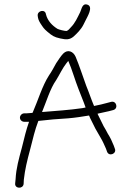

<svg xmlns="http://www.w3.org/2000/svg" viewBox="-20 -824 607 886"><path d="M92 -262H114C100.3 -223.5 92.9 -190.7 81 -143C67 -91.1 54.4 -46.5 52 2L50 22C46.9 47 85.9 49.7 89 25L90 5C95.3 -42.3 105 -81.9 119 -134C132.6 -187.2 140.6 -223 157 -266C180.3 -268.7 203 -271 225 -273L295 -278C327.5 -280.7 360.2 -285.9 391 -291C393 -287 394.7 -283 396 -279C414.7 -239.4 425.8 -219.3 444 -189C455.5 -169.8 459.9 -157.8 469 -138L474 -124C483.1 -99.7 519.9 -114.9 510 -138L505 -152C496 -174.4 489.7 -187.7 477 -208C471.7 -218.7 465.3 -230 458 -242C451.3 -254.7 441.2 -276.7 430 -299C431.3 -299 432.3 -299.3 433 -300C453 -304 469.7 -307.7 483 -311L502 -316C527.6 -322.4 517.6 -360.2 493 -354L474 -349C460.1 -345.3 433.8 -338.3 414 -335C401 -365.2 390.3 -398.6 378 -428C361.9 -471.9 345.2 -524.2 329 -562C318.3 -586.7 292.8 -597.8 272 -577C261.5 -566.5 247.9 -545.4 239 -532C230 -515.5 217.6 -492.3 206 -476C175.1 -428.2 155.7 -361.3 131 -305L129 -303C115.7 -301.7 106.7 -301 102 -301H92C81.4 -301 72 -291.6 72 -281C72 -270.4 81.4 -262 92 -262ZM154 -751C155.7 -737.1 157.9 -730.5 166 -717C178.8 -697.8 181.1 -692.3 200 -676.5C220.4 -659.5 228.5 -653.1 258.5 -646.5C285.8 -640.5 300.3 -640.4 318 -654C335.2 -669.3 354.2 -688.3 365 -710L375 -730C381.4 -744.1 412.8 -792.7 383.5 -802.5C359.1 -810.6 356.7 -781.4 350 -768C336.8 -741.6 326.6 -717.6 307 -698C300.8 -690.9 295.1 -683.7 287 -681C277.2 -681 251.4 -687.3 245 -691C221.4 -705.8 199.7 -727.3 192 -758C188.8 -783.7 151 -775 154 -751ZM174 -307C193.3 -353.3 211.8 -415.9 239 -454C255.3 -480.2 268.8 -510.2 287 -533L295 -543C305.6 -517.6 309 -509 320 -476C334 -432.6 350.3 -392.3 367 -350L375 -328C370.3 -327.3 365.3 -326.3 360 -325C300.3 -316.2 236.6 -312.2 174 -307Z"/></svg>

Font: Just Breathe
Style: Regular
Weight: 400
Foundry: Cannot Into Space Fonts
Version: Version 0.72